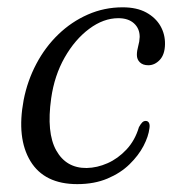

<svg xmlns="http://www.w3.org/2000/svg" viewBox="-20 -482 470 512"><path d="M295.5 -433.5Q256 -433.5 218 -405.2Q180 -377 152.5 -328.8Q125 -280.5 116.5 -220Q103.5 -128 130 -80.8Q156.5 -33.5 211 -34Q239 -34.5 266.8 -46.8Q294.5 -59 317.2 -83.2Q340 -107.5 350.5 -143Q355.5 -152 359.5 -155.8Q363.5 -159.5 368.5 -159.5Q374.5 -159.5 377.2 -154.5Q380 -149.5 378.5 -140Q376 -118.5 362.8 -93Q349.5 -67.5 325.5 -44Q301.5 -20.5 266.5 -5.8Q231.5 9 186 9Q98.5 9 61.2 -52.2Q24 -113.5 43 -215Q53 -266.5 76.8 -311.5Q100.5 -356.5 135.5 -390.2Q170.5 -424 214.2 -443.2Q258 -462.5 307 -462.5Q344.5 -462.5 369.8 -448.8Q395 -435 407.8 -412.8Q420.5 -390.5 420 -364Q419.5 -336.5 406 -322.2Q392.5 -308 375.5 -308Q361 -308 353 -315.8Q345 -323.5 345 -335.5Q345 -346.5 348.5 -358.8Q352 -371 352.5 -383.5Q352.5 -406 337.2 -419.8Q322 -433.5 295.5 -433.5Z"/></svg>

Font: Fraunces Light
Style: Italic
Weight: 300
Italic angle: -16°
Version: Version 1.000;[b76b70a41]